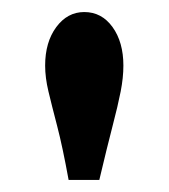

<svg xmlns="http://www.w3.org/2000/svg" viewBox="-20 -799 280 319"><path d="M94 -500Q84 -555 75 -589.5Q66 -624 60.5 -647Q55 -670 55 -690Q55 -729 73.5 -754Q92 -779 120 -779Q149 -779 167 -754Q185 -729 185 -690Q185 -670 180.5 -647Q176 -624 167 -589.5Q158 -555 145 -500Z"/></svg>

Font: Wittgenstein Black
Style: Regular
Weight: 900
Designer: Jörg Drees
Foundry: Jörg Drees
Version: Version 1.303; ttfautohint (v1.8.4.7-5d5b)